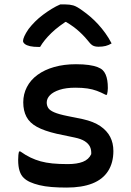

<svg xmlns="http://www.w3.org/2000/svg" viewBox="-20 -836 590 867"><path d="M286 -95Q328 -95 354.5 -105.5Q381 -116 392 -140Q393 -160 386 -174Q379 -188 362.5 -198.5Q346 -209 317 -215L236 -232Q180 -245 147 -263Q114 -281 99.5 -308.5Q85 -336 85 -374Q85 -411 101.5 -443Q118 -475 149.5 -498Q181 -521 225 -533.5Q269 -546 323 -546Q357 -546 381 -542.5Q405 -539 420.5 -533Q436 -527 444 -519Q452 -511 457 -499.5Q462 -488 464.5 -473Q467 -458 467 -438Q467 -431 466 -423.5Q465 -416 463 -408H457Q436 -419 417 -426Q398 -433 375 -436.5Q352 -440 320 -440Q278 -440 249 -430.5Q220 -421 205.5 -406Q191 -391 191 -373Q191 -360 197.5 -349Q204 -338 224.5 -329Q245 -320 285 -312L354 -298Q403 -287 433 -266.5Q463 -246 477.5 -218Q492 -190 492 -154Q492 -101 468 -63.5Q444 -26 397 -7.5Q350 11 281 11Q244 11 213 8.5Q182 6 157.5 0Q133 -6 115.5 -14Q98 -22 87 -33Q75 -44 68.5 -64Q62 -84 62 -114Q62 -127 63 -136Q64 -145 66 -152H72Q96 -135 118 -124.5Q140 -114 163.5 -107.5Q187 -101 216.5 -98Q246 -95 286 -95ZM252 -816Q258 -816 263 -816Q268 -816 276 -816Q295 -816 311 -811.5Q327 -807 354 -787Q371 -775 388.5 -760Q406 -745 423 -726.5Q440 -708 455.5 -686.5Q471 -665 484 -640Q471 -632 457 -628.5Q443 -625 425 -625Q408 -625 398 -631Q388 -637 373 -657Q353 -681 327 -703Q301 -725 254 -751L310 -737H244L299 -752Q245 -719 212 -687Q179 -655 161 -624H155Q131 -624 115.5 -627.5Q100 -631 92 -637.5Q84 -644 84 -651Q84 -659 90 -672.5Q96 -686 109 -705Q122 -722 138.5 -738.5Q155 -755 174.5 -769.5Q194 -784 213.5 -796Q233 -808 252 -816Z"/></svg>

Font: Recursive Casual Medium
Style: Regular
Weight: 500
Version: Version 1.047